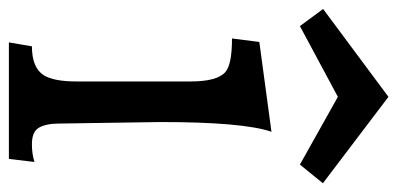

<svg xmlns="http://www.w3.org/2000/svg" viewBox="-279 -643 894 432"><g transform="rotate(90 168.0 -427.0)"><path d="M248.5 -590.8Q226.6 -527.3 226.6 -340.8L230 -113.3Q230 -83.5 239.3 -67.6Q248.5 -51.8 276.4 -51.8Q298.8 -51.8 316.4 -57.6L309.6 0H47.4L56.2 -51.8Q104 -51.8 121.1 -78.1Q135.3 -100.6 135.3 -152.8V-408.2Q135.3 -469.2 113.8 -487.3Q96.7 -502 38.6 -502L46.4 -563.5ZM-27.8 -707 169.9 -854 364.3 -706.5 322.3 -654.8 169.9 -740.2 10.7 -654.8Z"/></g></svg>

Font: HeadlandOne
Style: Regular
Weight: 400
Designer: Gary Lonergan
Foundry: Sorkin Type Co.
Version: Version 1.002